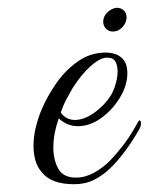

<svg xmlns="http://www.w3.org/2000/svg" viewBox="-20 -465 382 493"><path d="M170 8Q112 8 88 -22Q76 -35 71 -53Q66 -71 66 -90Q66 -114 72 -138.5Q78 -163 87 -184Q101 -217 124 -250.5Q147 -284 179.5 -307Q212 -330 251 -330Q277 -330 292 -317Q307 -304 307 -277Q307 -246 288 -214.5Q269 -183 240 -162Q211 -141 180 -141Q152 -141 131 -161Q125 -145 121 -125.5Q117 -106 117 -86Q117 -55 129.5 -32Q142 -9 175 -9Q199 -9 221.5 -21.5Q244 -34 262 -52Q282 -73 300 -97Q318 -121 335 -153Q337 -156 338 -156Q342 -156 342 -147Q342 -141 338 -134Q323 -107 303 -79.5Q283 -52 262 -32Q243 -14 221 -3Q199 8 170 8ZM136 -176Q143 -166 152.5 -161.5Q162 -157 172 -157Q196 -157 222 -175.5Q248 -194 264 -219Q271 -230 276.5 -248Q282 -266 282 -282Q282 -296 276.5 -306.5Q271 -317 255 -317Q237 -317 212.5 -295Q188 -273 166 -238Q159 -226 150.5 -210Q142 -194 136 -176ZM270 -384Q259 -384 252 -391.5Q245 -399 245 -409Q245 -423 256 -433.5Q267 -444 280 -445Q291 -445 298 -438Q305 -431 305 -420Q305 -407 294.5 -395.5Q284 -384 270 -384Z"/></svg>

Font: MonteCarlo
Style: Regular
Weight: 400
Designer: Robert E. Leuschke
Foundry: Robert E. Leuschke
Version: Version 1.010; ttfautohint (v1.8.3)